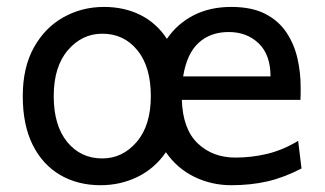

<svg xmlns="http://www.w3.org/2000/svg" viewBox="-20 -528 948 560"><path d="M859.4 -36.6Q807.6 -9.8 759.3 1.2Q710.9 12.2 654.3 12.2Q597.2 12.2 546.9 -12.2Q496.6 -36.6 463.9 -84Q431.2 -36.6 381.3 -12.2Q331.5 12.2 273.4 12.2Q206.5 12.2 155.3 -17.8Q104 -47.9 75.2 -105.7Q46.4 -163.6 46.4 -247.6Q46.4 -331.5 78.9 -389.6Q111.3 -447.8 165.3 -477.8Q219.2 -507.8 283.2 -507.8Q342.8 -507.8 389.9 -484.1Q437 -460.4 466.8 -414.6Q497.1 -459 544.7 -483.4Q592.3 -507.8 654.3 -507.8Q714.8 -507.8 754.2 -487.3Q793.5 -466.8 815.9 -432.6Q838.4 -398.4 847.7 -357.2Q856.9 -315.9 856.9 -274.9Q856.9 -268.6 856.9 -256.1Q856.9 -243.7 856.4 -236.8H510.3Q513.2 -151.4 556.6 -109.9Q600.1 -68.4 666.5 -68.4Q713.9 -68.4 759.5 -79.3Q805.2 -90.3 849.6 -117.2ZM136.7 -247.6Q136.7 -162.1 176 -114Q215.3 -65.9 278.3 -65.9Q337.4 -65.9 378.7 -114Q419.9 -162.1 419.9 -247.6Q419.9 -333.5 380.6 -381.6Q341.3 -429.7 278.3 -429.7Q219.2 -429.7 178 -381.6Q136.7 -333.5 136.7 -247.6ZM514.2 -305.2H769Q769 -368.2 734.6 -401.4Q700.2 -434.6 647 -434.6Q593.8 -434.6 559.3 -403.1Q524.9 -371.6 514.2 -305.2Z"/></svg>

Font: Kanchenjunga
Style: Regular
Weight: 400
Designer: Becca Hirsbrunner Spalinger
Foundry: SIL International
Version: Version 2.001